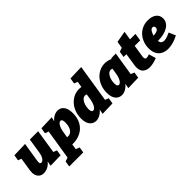

<svg xmlns="http://www.w3.org/2000/svg" viewBox="105 -1853 3152 3152"><g transform="rotate(-45 1681.0 -277.5)"><path d="M182 15Q132 15 99.5 -10.5Q67 -36 54.5 -79Q42 -122 50 -176L87 -414L29 -436L45 -536L301 -544L249 -225Q246 -203 244.5 -183Q243 -163 249 -150Q255 -137 273 -137Q304 -137 330.5 -176Q357 -215 369 -294L407 -540H600L535 -123L597 -99L581 0L344 6L360 -79Q322 -31 275 -8Q228 15 182 15Z M552 230 568 130 636 107 719 -415 656 -436 672 -536 920 -544 901 -467Q935 -510 977.5 -532.5Q1020 -555 1064 -555Q1104 -555 1138 -534.5Q1172 -514 1193 -468Q1214 -422 1214 -344Q1214 -232 1167.5 -151.5Q1121 -71 1037.5 -29Q954 13 843 10L829 105L894 130L878 230ZM883 -239 866 -135Q914 -126 948 -149Q982 -172 1000 -218Q1018 -264 1018 -323Q1018 -365 1008.5 -383.5Q999 -402 980 -402Q949 -402 922 -357.5Q895 -313 883 -239Z M1397 15Q1357 15 1322 -6.5Q1287 -28 1266 -73Q1245 -118 1245 -191Q1245 -267 1269 -333Q1293 -399 1336.5 -449Q1380 -499 1438 -527.5Q1496 -556 1563 -556Q1590 -556 1616 -551L1633 -654L1572 -677L1588 -777L1845 -785L1741 -128L1803 -103L1786 0L1550 7L1566 -77Q1530 -32 1485 -8.5Q1440 15 1397 15ZM1479 -140Q1511 -140 1537.5 -185Q1564 -230 1576 -303L1592 -403Q1576 -411 1559 -411Q1525 -411 1498 -382Q1471 -353 1456 -308Q1441 -263 1441 -214Q1441 -140 1479 -140Z M1994 15Q1954 15 1919 -6.5Q1884 -28 1863 -73Q1842 -118 1842 -191Q1842 -267 1866 -333Q1890 -399 1933.5 -449Q1977 -499 2035 -527.5Q2093 -556 2160 -556Q2191 -556 2223.5 -549Q2256 -542 2288 -527L2300 -539L2403 -540L2338 -128L2400 -103L2383 0L2147 7L2163 -79Q2127 -33 2082.5 -9Q2038 15 1994 15ZM2076 -140Q2108 -140 2134.5 -185Q2161 -230 2173 -303L2189 -403Q2173 -411 2156 -411Q2122 -411 2095 -382Q2068 -353 2053 -308Q2038 -263 2038 -214Q2038 -140 2076 -140Z M2815 -24Q2769 -5 2724.5 5Q2680 15 2642 15Q2571 15 2526 -22Q2481 -59 2481 -141Q2481 -152 2482 -163.5Q2483 -175 2485 -190L2519 -410H2454L2471 -515L2540 -538L2559 -656L2757 -691L2733 -540H2860L2839 -410H2712L2679 -200Q2678 -196 2677.5 -189.5Q2677 -183 2677 -176Q2677 -131 2715 -131Q2738 -131 2778 -147Z M3070 15Q3005 15 2954 -10Q2903 -35 2873.5 -87Q2844 -139 2844 -218Q2844 -283 2865 -343.5Q2886 -404 2926.5 -451.5Q2967 -499 3026 -527Q3085 -555 3161 -555Q3255 -555 3308.5 -512.5Q3362 -470 3362 -398Q3362 -348 3336.5 -310.5Q3311 -273 3268 -248Q3225 -223 3169.5 -210.5Q3114 -198 3054 -198Q3046 -198 3039 -198Q3044 -160 3064 -143Q3084 -126 3115 -126Q3144 -126 3180.5 -138Q3217 -150 3260 -171L3312 -54Q3249 -20 3187 -2.5Q3125 15 3070 15ZM3134 -419Q3104 -419 3082.5 -386Q3061 -353 3050 -310Q3054 -310 3061 -310Q3103 -310 3136.5 -327Q3170 -344 3170 -378Q3170 -395 3160.5 -407Q3151 -419 3134 -419Z"/></g></svg>

Font: Bitter Black
Style: Italic
Weight: 900
Italic angle: -9°
Designer: Sol Matas, and Bitter project Authors
Foundry: Sol Matas
Version: Version 2.001